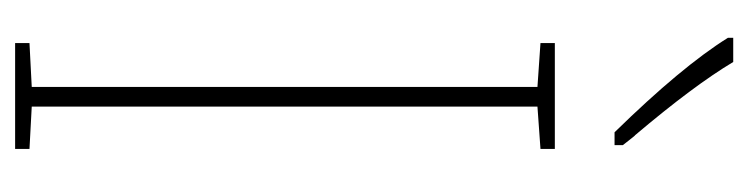

<svg xmlns="http://www.w3.org/2000/svg" viewBox="-388 -602 990 254"><g transform="rotate(90 107.0 -475.0)"><path d="M37 0V-19L95 -22V-691L37 -695V-714H177V-695L121 -691V-22L177 -19V0ZM159 -820Q158 -822 172 -804V-793H155Q68 -882 30 -943V-950H62Q93 -898 159 -820Z"/></g></svg>

Font: Noto Sans Display Thin Cond
Style: Regular
Weight: 250
Width: 3
Designer: Monotype Design team
Foundry: Monotype Imaging Inc.
Version: Version 1.000